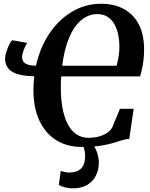

<svg xmlns="http://www.w3.org/2000/svg" viewBox="-20 -771 798 1022"><path d="M413 11Q335 11 277.5 -26Q220 -63 189 -130.5Q158 -198 158 -290.5Q158 -309.5 159 -327.8Q160 -346 162.5 -365Q126 -365.5 97.2 -370.8Q68.5 -376 48.2 -387.2Q28 -398.5 17.5 -416.5Q7 -434.5 7 -459Q7 -472.5 13.5 -493.8Q20 -515 28.8 -533.2Q37.5 -551.5 45.5 -557L125 -542.5Q120 -537 113.5 -522.5Q107 -508 102.2 -492.5Q97.5 -477 97.5 -468.5Q97.5 -456 103 -445.5Q108.5 -435 124.2 -428.5Q140 -422 171.5 -421.5Q193.5 -520 244 -594.2Q294.5 -668.5 365.2 -709.8Q436 -751 517 -751Q589 -751 640.5 -722.5Q692 -694 719.5 -639.8Q747 -585.5 747 -508Q747 -466 740.2 -426Q733.5 -386 725 -364.5H306Q305.5 -357.5 305 -350.8Q304.5 -344 304.2 -337Q304 -330 304 -322Q302 -235 318 -171Q334 -107 367.8 -72.2Q401.5 -37.5 452 -37.5Q483 -37.5 508 -44.8Q533 -52 550.5 -64.2Q568 -76.5 577 -91.5L618.5 -192H691.5L668 -31.5Q649 -31 629.2 -24.5Q609.5 -18 582 -9.8Q554.5 -1.5 513.8 4.8Q473 11 413 11ZM601 -421Q605.5 -439 608.8 -455.2Q612 -471.5 613.8 -488.2Q615.5 -505 615.5 -524.5Q615.5 -553 609.8 -583.5Q604 -614 590.5 -639.5Q577 -665 554 -680.5Q531 -696 496.5 -696Q465.5 -696 436.2 -680.2Q407 -664.5 382 -631.5Q357 -598.5 338.8 -546.2Q320.5 -494 311 -421ZM368 231.5Q347.5 231.5 326.8 226.5Q306 221.5 293 213.5L303.5 138Q311.5 142 324.2 144.8Q337 147.5 350.5 147.5Q388 147 409.8 127.8Q431.5 108.5 433 66.5Q433.5 38 427.2 18.8Q421 -0.5 413 -15L443.5 -17L465 -15Q481 2 493.5 32.2Q506 62.5 506 96.5Q506 132.5 490.5 163.5Q475 194.5 444.5 213Q414 231.5 368 231.5Z"/></svg>

Font: Merriweather 36pt
Style: Bold Italic
Weight: 700
Italic angle: -7.8°
Version: Version 2.101